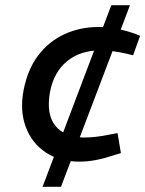

<svg xmlns="http://www.w3.org/2000/svg" viewBox="-20 -720 560 740"><path d="M144 0 409 -700H481L215 0ZM286 -97Q209 -97 155.5 -133Q102 -169 79 -231.5Q56 -294 71 -373Q87 -454 128 -507.5Q169 -561 229 -588.5Q289 -616 361 -616Q396 -616 431 -609Q466 -602 503 -589L520 -582L493 -507L463 -514Q436 -520 412.5 -523Q389 -526 368 -526Q290 -526 239 -484.5Q188 -443 173 -367Q157 -279 194 -234.5Q231 -190 305 -190Q349 -190 406 -202L433 -207L446 -130L423 -123Q384 -110 351 -103.5Q318 -97 286 -97Z"/></svg>

Font: REM
Style: Italic
Weight: 400
Italic angle: -11°
Designer: Octavio Pardo
Foundry: Ashler Design
Version: Version 1.005;gftools[0.9.28]